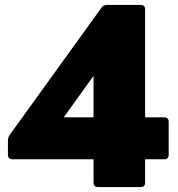

<svg xmlns="http://www.w3.org/2000/svg" viewBox="-20 -754 716 774"><path d="M375 0Q357 0 357 -18V-112H30Q12 -112 12 -130V-188Q12 -199 19 -210L389 -723Q396 -734 411 -734H547Q565 -734 565 -716V-281H642Q660 -281 660 -263V-130Q660 -112 642 -112H565V-18Q565 0 547 0ZM237 -281H357V-448Z"/></svg>

Font: LINE Seed Sans App Heavy
Style: Regular
Weight: 900
Designer: LINE VX Design & Dalton Maag Ltd & Sandoll Inc
Foundry: Dalton Maag Ltd
Version: Version 1.003